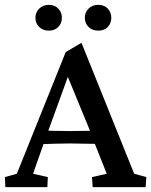

<svg xmlns="http://www.w3.org/2000/svg" viewBox="-21 -766 619 786"><path d="M1 0 -1 -41 47.9 -54.7 248 -552.7 312.5 -590.8 528.3 -54.7 578.1 -41 575.2 0H358.4L355.5 -41L416 -54.7L360.4 -194.3L349.6 -225.6L245.1 -479.5L269.5 -486.3L174.8 -225.6L164.1 -196.3L114.3 -54.7L174.8 -41L172.9 0ZM143.6 -175.8V-232.4Q162.1 -231.4 191.9 -230.5Q221.7 -229.5 265.6 -229.5Q309.6 -229.5 339.8 -230.5Q370.1 -231.4 387.7 -232.4V-176.8Q359.4 -176.8 329.1 -177.7Q298.8 -178.7 265.6 -178.7Q233.4 -178.7 204.1 -177.7Q174.8 -176.8 143.6 -175.8ZM179.7 -640.6Q154.3 -640.6 139.2 -655.8Q124 -670.9 124 -693.4Q124 -714.8 139.2 -730.5Q154.3 -746.1 179.7 -746.1Q203.1 -746.1 217.8 -730.5Q232.4 -714.8 232.4 -693.4Q232.4 -670.9 217.8 -655.8Q203.1 -640.6 179.7 -640.6ZM380.9 -640.6Q356.4 -640.6 341.3 -655.8Q326.2 -670.9 326.2 -693.4Q326.2 -714.8 341.3 -730.5Q356.4 -746.1 380.9 -746.1Q406.2 -746.1 420.4 -730.5Q434.6 -714.8 434.6 -693.4Q434.6 -670.9 420.4 -655.8Q406.2 -640.6 380.9 -640.6Z"/></svg>

Font: Crimson Pro Medium
Style: Regular
Weight: 500
Designer: Jacques Le Bailly
Foundry: Baron von Fonthausen
Version: Version 1.003